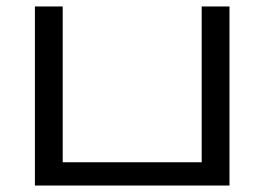

<svg xmlns="http://www.w3.org/2000/svg" viewBox="-20 -574 818 594"><path d="M88 0V-554H174V-72H604V-554H690V0Z"/></svg>

Font: ltamil05
Style: Book
Weight: 400
Designer: Jelle Bosma - Monotype Design Team
Foundry: Monotype Imaging Inc.
Version: Version 2.003